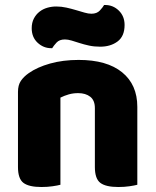

<svg xmlns="http://www.w3.org/2000/svg" viewBox="-20 -741 623 769"><path d="M530 -1Q519 2 498.5 5Q478 8 454 8Q404 8 382 -8.5Q360 -25 360 -72V-308Q360 -339 341.5 -353.5Q323 -368 293 -368Q273 -368 255.5 -363Q238 -358 222 -350V-1Q211 2 190.5 5Q170 8 146 8Q96 8 74 -8.5Q52 -25 52 -72V-373Q52 -400 63.5 -417Q75 -434 95 -448Q129 -472 180.5 -486.5Q232 -501 295 -501Q408 -501 469 -451.5Q530 -402 530 -313ZM346 -686Q368 -686 380 -699Q392 -712 397 -721H401Q433 -721 456 -698.5Q479 -676 479 -641Q479 -596 451 -575Q423 -554 381 -554Q357 -554 336.5 -558.5Q316 -563 299 -568.5Q282 -574 267 -578.5Q252 -583 240 -583Q218 -583 206.5 -570.5Q195 -558 189 -548H185Q154 -548 130.5 -570Q107 -592 107 -628Q107 -650 115.5 -666.5Q124 -683 138 -694Q152 -705 169.5 -710Q187 -715 205 -715Q226 -715 246 -710.5Q266 -706 284.5 -700.5Q303 -695 318.5 -690.5Q334 -686 346 -686Z"/></svg>

Font: Baloo 2 Latin ExtraBold
Style: Regular
Weight: 400
Designer: Sarang Kulkarni and Ek Type
Foundry: Ek Type
Version: Version 1.001